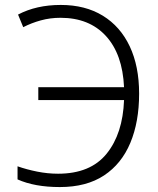

<svg xmlns="http://www.w3.org/2000/svg" viewBox="-20 -746 640 777"><path d="M222 11Q120 11 51 -20V-73Q88 -60 130.5 -51.5Q173 -43 215 -43Q346 -43 411.5 -124Q477 -205 482 -341H135V-393H482Q476 -527 408.5 -600.5Q341 -674 225 -674Q183 -674 145 -663.5Q107 -653 74 -636L53 -687Q127 -726 226 -726Q325 -726 396 -682.5Q467 -639 505 -558.5Q543 -478 543 -367Q543 -253 507.5 -168Q472 -83 401 -36Q330 11 222 11Z"/></svg>

Font: Noto Sans Mono Light
Style: Regular
Weight: 300
Designer: Monotype Design Team
Foundry: Monotype Imaging Inc.
Version: Version 2.014; ttfautohint (v1.8.4.7-5d5b)